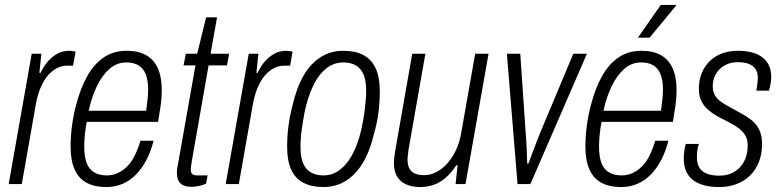

<svg xmlns="http://www.w3.org/2000/svg" viewBox="-20 -743 3147 775"><path d="M15 0 108 -526H147L139 -449H144Q157 -477 174.5 -496.5Q192 -516 213 -527Q234 -538 258 -538Q267 -538 273.5 -537Q280 -536 285 -534L275 -478H251Q229 -478 209 -467.5Q189 -457 172.5 -437.5Q156 -418 144 -389.5Q132 -361 125 -324L68 0Z M409 12Q362 12 330 -5Q298 -22 281.5 -58.5Q265 -95 265 -151Q265 -194 271 -238Q277 -282 288 -322Q305 -387 332 -435.5Q359 -484 398.5 -511Q438 -538 491 -538Q538 -538 569.5 -520.5Q601 -503 617 -467.5Q633 -432 633 -378Q633 -348 628.5 -316.5Q624 -285 618 -251H330Q325 -224 322.5 -199Q320 -174 320 -151Q320 -110 330 -84.5Q340 -59 360.5 -47Q381 -35 411 -35Q435 -35 455.5 -44.5Q476 -54 493.5 -71.5Q511 -89 524 -115.5Q537 -142 547 -175H600Q589 -132 571 -97.5Q553 -63 529 -38.5Q505 -14 475 -1Q445 12 409 12ZM338 -296H570Q573 -319 575.5 -340.5Q578 -362 578 -381Q578 -418 568.5 -442.5Q559 -467 539.5 -479Q520 -491 489 -491Q452 -491 422.5 -465.5Q393 -440 371.5 -396Q350 -352 338 -296Z M753 11Q731 11 718 4Q705 -3 699.5 -15.5Q694 -28 694 -46Q694 -56 696 -68.5Q698 -81 701 -95L769 -479H721L730 -526H776L812 -673H856L830 -526H905L896 -479H822L754 -91Q753 -84 751.5 -74Q750 -64 750 -59Q750 -47 755.5 -41Q761 -35 774 -35H818L812 -2Q804 2 793.5 5Q783 8 772 9.5Q761 11 753 11Z M891 0 984 -526H1023L1015 -449H1020Q1033 -477 1050.5 -496.5Q1068 -516 1089 -527Q1110 -538 1134 -538Q1143 -538 1149.5 -537Q1156 -536 1161 -534L1151 -478H1127Q1105 -478 1085 -467.5Q1065 -457 1048.5 -437.5Q1032 -418 1020 -389.5Q1008 -361 1001 -324L944 0Z M1285 12Q1238 12 1205 -5Q1172 -22 1155.5 -58Q1139 -94 1139 -151Q1139 -193 1144.5 -235.5Q1150 -278 1161 -318Q1177 -389 1205.5 -438Q1234 -487 1274.5 -512.5Q1315 -538 1366 -538Q1414 -538 1446.5 -521Q1479 -504 1496 -468Q1513 -432 1513 -373Q1513 -331 1507.5 -288Q1502 -245 1490 -205Q1474 -135 1445.5 -87Q1417 -39 1376.5 -13.5Q1336 12 1285 12ZM1286 -35Q1326 -35 1358 -62.5Q1390 -90 1412 -139Q1434 -188 1445 -253Q1450 -279 1452.5 -301Q1455 -323 1456.5 -341.5Q1458 -360 1458 -377Q1458 -417 1447.5 -442Q1437 -467 1416.5 -479Q1396 -491 1366 -491Q1327 -491 1296 -466Q1265 -441 1243.5 -395.5Q1222 -350 1209 -288Q1204 -259 1200 -234.5Q1196 -210 1194.5 -189Q1193 -168 1193 -149Q1193 -109 1203.5 -84Q1214 -59 1235 -47Q1256 -35 1286 -35Z M1677 12Q1645 12 1621 2Q1597 -8 1583.5 -29.5Q1570 -51 1570 -85Q1570 -96 1571.5 -107.5Q1573 -119 1575 -133L1644 -526H1697L1629 -139Q1628 -128 1626.5 -118Q1625 -108 1625 -99Q1625 -77 1632.5 -63Q1640 -49 1655 -42.5Q1670 -36 1693 -36Q1716 -36 1739.5 -47.5Q1763 -59 1783.5 -81Q1804 -103 1820 -136Q1836 -169 1843 -214L1898 -526H1952L1859 0H1819L1827 -76H1822Q1800 -43 1776.5 -23.5Q1753 -4 1728 4Q1703 12 1677 12Z M2069 0 2026 -526H2080L2102 -206Q2103 -195 2104.5 -173Q2106 -151 2106.5 -127Q2107 -103 2108 -83H2113Q2119 -99 2127.5 -122Q2136 -145 2145 -168Q2154 -191 2160 -206L2294 -526H2349L2121 0Z M2487 12Q2440 12 2408 -5Q2376 -22 2359.5 -58.5Q2343 -95 2343 -151Q2343 -194 2349 -238Q2355 -282 2366 -322Q2383 -387 2410 -435.5Q2437 -484 2476.5 -511Q2516 -538 2569 -538Q2616 -538 2647.5 -520.5Q2679 -503 2695 -467.5Q2711 -432 2711 -378Q2711 -348 2706.5 -316.5Q2702 -285 2696 -251H2408Q2403 -224 2400.5 -199Q2398 -174 2398 -151Q2398 -110 2408 -84.5Q2418 -59 2438.5 -47Q2459 -35 2489 -35Q2513 -35 2533.5 -44.5Q2554 -54 2571.5 -71.5Q2589 -89 2602 -115.5Q2615 -142 2625 -175H2678Q2667 -132 2649 -97.5Q2631 -63 2607 -38.5Q2583 -14 2553 -1Q2523 12 2487 12ZM2416 -296H2648Q2651 -319 2653.5 -340.5Q2656 -362 2656 -381Q2656 -418 2646.5 -442.5Q2637 -467 2617.5 -479Q2598 -491 2567 -491Q2530 -491 2500.5 -465.5Q2471 -440 2449.5 -396Q2428 -352 2416 -296ZM2555 -591 2647 -723H2709L2708 -719L2602 -591Z M2883 12Q2846 12 2819 4Q2792 -4 2774.5 -18.5Q2757 -33 2748.5 -54.5Q2740 -76 2740 -102Q2740 -116 2742 -132Q2744 -148 2748 -162H2801Q2796 -149 2794.5 -134Q2793 -119 2793 -108Q2793 -83 2803 -66.5Q2813 -50 2833 -42Q2853 -34 2883 -34Q2910 -34 2931 -43Q2952 -52 2967 -68Q2982 -84 2990 -106.5Q2998 -129 2998 -156Q2998 -180 2988.5 -196Q2979 -212 2963.5 -224Q2948 -236 2929 -246Q2910 -256 2890 -266Q2873 -275 2857 -285.5Q2841 -296 2828.5 -309.5Q2816 -323 2808.5 -341.5Q2801 -360 2801 -385Q2801 -420 2812.5 -448Q2824 -476 2845 -496.5Q2866 -517 2895 -527.5Q2924 -538 2959 -538Q2990 -538 3015 -531.5Q3040 -525 3057.5 -511.5Q3075 -498 3084 -478.5Q3093 -459 3093 -432Q3093 -420 3090.5 -406Q3088 -392 3084 -377H3033Q3037 -401 3038 -411Q3039 -421 3039 -427Q3039 -452 3028.5 -466Q3018 -480 3000 -486Q2982 -492 2959 -492Q2934 -492 2915.5 -484Q2897 -476 2883.5 -462.5Q2870 -449 2863.5 -431.5Q2857 -414 2857 -396Q2857 -372 2866.5 -357Q2876 -342 2892 -331Q2908 -320 2927 -310Q2948 -298 2970.5 -286Q2993 -274 3012.5 -259Q3032 -244 3044 -220.5Q3056 -197 3056 -162Q3056 -121 3043 -88.5Q3030 -56 3006.5 -33.5Q2983 -11 2951.5 0.5Q2920 12 2883 12Z"/></svg>

Font: Archivo Condensed ExtraLight
Style: Italic
Weight: 250
Width: 3
Italic angle: -10°
Designer: Hector Gatti
Foundry: Omnibus-Type
Version: Version 2.001